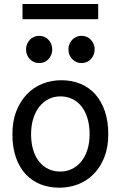

<svg xmlns="http://www.w3.org/2000/svg" viewBox="-20 -896 597 929"><path d="M130.4 -246.6Q130.4 -204.1 140.6 -170.4Q150.9 -136.7 169.7 -113.5Q188.5 -90.3 214.4 -78.1Q240.2 -65.9 272 -65.9Q301.3 -65.9 327.1 -78.1Q353 -90.3 372.3 -113.5Q391.6 -136.7 402.6 -170.4Q413.6 -204.1 413.6 -246.6Q413.6 -289.6 403.3 -323.5Q393.1 -357.4 374.3 -381.1Q355.5 -404.8 329.3 -417.2Q303.2 -429.7 272 -429.7Q242.2 -429.7 216.3 -417.2Q190.4 -404.8 171.4 -381.1Q152.3 -357.4 141.4 -323.5Q130.4 -289.6 130.4 -246.6ZM40 -246.6Q40 -309.6 59.1 -358.2Q78.1 -406.7 110.4 -440.2Q142.6 -473.6 185.5 -490.7Q228.5 -507.8 276.9 -507.8Q327.1 -507.8 368.9 -490.7Q410.6 -473.6 440.7 -440.2Q470.7 -406.7 487.3 -358.2Q503.9 -309.6 503.9 -246.6Q503.9 -183.6 484.9 -135.3Q465.8 -86.9 433.6 -54.2Q401.4 -21.5 358.4 -4.6Q315.4 12.2 267.1 12.2Q216.8 12.2 175 -4.6Q133.3 -21.5 103.3 -54.2Q73.2 -86.9 56.6 -135.3Q40 -183.6 40 -246.6ZM106 -656.7Q106 -670.4 110.8 -682.4Q115.7 -694.3 124.3 -703.4Q132.8 -712.4 144.3 -717.5Q155.8 -722.7 169.4 -722.7Q183.1 -722.7 194.8 -717.5Q206.5 -712.4 214.8 -703.4Q223.1 -694.3 228 -682.4Q232.9 -670.4 232.9 -656.7Q232.9 -643.1 228 -631.1Q223.1 -619.1 214.8 -610.1Q206.5 -601.1 194.8 -595.9Q183.1 -590.8 169.4 -590.8Q155.8 -590.8 144.3 -595.9Q132.8 -601.1 124.3 -610.1Q115.7 -619.1 110.8 -631.1Q106 -643.1 106 -656.7ZM311 -656.7Q311 -670.4 315.9 -682.4Q320.8 -694.3 329.3 -703.4Q337.9 -712.4 349.4 -717.5Q360.8 -722.7 374.5 -722.7Q388.2 -722.7 399.9 -717.5Q411.6 -712.4 419.9 -703.4Q428.2 -694.3 433.1 -682.4Q438 -670.4 438 -656.7Q438 -643.1 433.1 -631.1Q428.2 -619.1 419.9 -610.1Q411.6 -601.1 399.9 -595.9Q388.2 -590.8 374.5 -590.8Q360.8 -590.8 349.4 -595.9Q337.9 -601.1 329.3 -610.1Q320.8 -619.1 315.9 -631.1Q311 -643.1 311 -656.7ZM88.9 -876.5H455.1V-803.2H88.9Z"/></svg>

Font: Andika APac
Style: Regular
Weight: 400
Designer: Victor Gaultney, Annie Olsen, Julie Remington, Don Collingsworth, Eric Hays, Becca Hirsbrunner
Foundry: SIL International
Version: Version 5.000